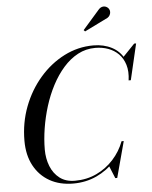

<svg xmlns="http://www.w3.org/2000/svg" viewBox="-63 -1027 859 1088"><g transform="rotate(-5 366.5 -482.5)"><path d="M310 10Q233 10 175.8 -22.2Q118.5 -54.5 86.5 -114Q54.5 -173.5 54.5 -255Q54.5 -357.5 89.2 -448.8Q124 -540 184.8 -610Q245.5 -680 324 -720Q402.5 -760 490 -760Q549 -760 595.2 -736Q641.5 -712 665 -664.2Q688.5 -616.5 679.5 -545H672.5Q679.5 -596 668 -633.5Q656.5 -671 631.8 -695.8Q607 -720.5 573 -732.8Q539 -745 500 -745Q446.5 -745 401 -720.8Q355.5 -696.5 318.2 -654.2Q281 -612 252.2 -557.2Q223.5 -502.5 204.2 -440.8Q185 -379 175 -316.2Q165 -253.5 165 -195.5Q165 -144.5 182.2 -101Q199.5 -57.5 234 -31.2Q268.5 -5 320.5 -5Q387.5 -5 443.2 -31.2Q499 -57.5 540 -102.8Q581 -148 602.5 -205H610.5Q590.5 -143.5 546.8 -94.8Q503 -46 442.2 -18Q381.5 10 310 10ZM549 0 520 -70.5Q537.5 -89.5 555.8 -110.2Q574 -131 590 -164.5L602.5 -205H615L560 0ZM672.5 -545 678.5 -577.5Q678 -606.5 672.8 -631Q667.5 -655.5 653.5 -678.5L722 -750H733L685 -545ZM451 -843 443.5 -851 541.5 -963Q549.5 -970.5 557.8 -973Q566 -975.5 573.8 -974Q581.5 -972.5 587.8 -968Q594 -963.5 597.5 -957.5Q602.5 -949.5 602 -939.8Q601.5 -930 596.8 -921.8Q592 -913.5 584 -908.5Z"/></g></svg>

Font: Bodoni Moda 18pt
Style: Italic
Weight: 400
Italic angle: -13°
Designer: Owen Earl
Foundry: indestructible type
Version: Version 2.005